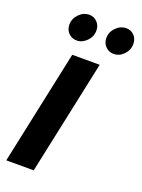

<svg xmlns="http://www.w3.org/2000/svg" viewBox="-174 -1027 817 1104"><g transform="rotate(20 234.5 -475.0)"><path d="M11 0 160 -700H328L179 0ZM155 -786Q125 -786 105 -806.5Q85 -827 85 -858Q85 -895 112 -922.5Q139 -950 175 -950Q203 -950 223 -929.5Q243 -909 243 -878Q243 -841 216 -813.5Q189 -786 155 -786ZM381 -786Q352 -786 331.5 -806.5Q311 -827 311 -858Q311 -895 338 -922.5Q365 -950 401 -950Q430 -950 449.5 -929.5Q469 -909 469 -878Q469 -841 442.5 -813.5Q416 -786 381 -786Z"/></g></svg>

Font: Red Hat Text
Style: Bold Italic
Weight: 700
Italic angle: -12°
Designer: Pentagram / MCKL
Foundry: Pentagram / MCKL
Version: Version 1.003; Red Hat Text Bold Italic